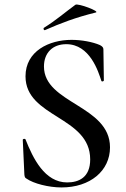

<svg xmlns="http://www.w3.org/2000/svg" viewBox="-20 -811 555 843"><path d="M178 -679C246 -709 311 -734 400 -756C423 -760 322 -798 311 -790C267 -758 226 -722 173 -689C169 -687 172 -676 178 -679ZM173 -519C173 -579 211 -617 271 -617C375 -617 412 -496 425 -456C427 -451 436 -454 436 -458L434 -594C434 -602 430 -607 419 -613C387 -627 338 -636 294 -636C196 -636 92 -587 92 -476C92 -294 376 -301 376 -111C376 -32 326 -10 275 -10C176 -10 125 -116 92 -199C90 -203 79 -202 80 -196L87 -45C88 -34 90 -30 96 -27C127 -5 194 12 250 12C376 12 463 -61 463 -164C463 -349 173 -356 173 -519Z"/></svg>

Font: Cormorant SC Semi
Style: Regular
Weight: 600
Designer: Christian Thalmann (Catharsis Fonts)
Version: Version 1.000;PS 001.000;hotconv 1.0.70;makeotf.lib2.5.58329